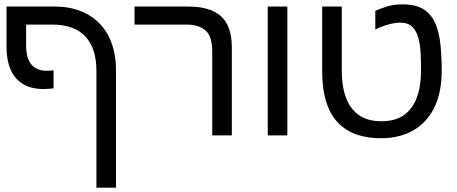

<svg xmlns="http://www.w3.org/2000/svg" viewBox="-20 -622 2099 882"><path d="M423 240V-296Q423 -400 372 -454.5Q321 -509 220 -509H10V-592H230Q299 -592 352 -570.5Q405 -549 441 -510Q477 -471 495 -417.5Q513 -364 513 -299V240ZM181 -213Q122 -213 84 -237Q46 -261 28 -304Q10 -347 10 -404V-592H100V-412Q100 -373 111 -347.5Q122 -322 143 -309.5Q164 -297 193 -297Q201 -297 209.5 -297.5Q218 -298 226 -299V-216Q215 -215 203 -214Q191 -213 181 -213Z M955 0V-385Q955 -455 924 -482Q893 -509 838 -509H598V-592H844Q946 -592 995.5 -547Q1045 -502 1045 -403V0Z M1210 0V-592H1300V0Z M1730 13Q1668 13 1618.5 -4Q1569 -21 1533.5 -57.5Q1498 -94 1479 -153Q1460 -212 1460 -296V-592H1550V-296Q1550 -225 1569.5 -173Q1589 -121 1629 -93Q1669 -65 1732 -65Q1795 -65 1835 -93Q1875 -121 1894.5 -173Q1914 -225 1914 -296Q1914 -335 1912.5 -374Q1911 -413 1902.5 -445.5Q1894 -478 1874.5 -498Q1855 -518 1819 -518Q1794 -518 1762 -509Q1730 -500 1704 -486V-572Q1723 -581 1755.5 -591.5Q1788 -602 1829 -602Q1891 -602 1927 -578.5Q1963 -555 1980.5 -513Q1998 -471 2003.5 -415.5Q2009 -360 2009 -296Q2009 -197 1975 -128Q1941 -59 1878.5 -23Q1816 13 1730 13Z"/></svg>

Font: Noto Sans Hebrew
Style: Regular
Weight: 400
Designer: Monotype Design Team
Foundry: Monotype Imaging Inc.
Version: Version 2.003;January 10, 2023;FontCreator 14.0.0.2877 64-bi